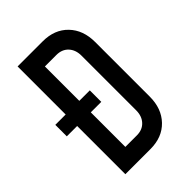

<svg xmlns="http://www.w3.org/2000/svg" viewBox="-219 -847 945 945"><g transform="rotate(-45 253.0 -375.0)"><path d="M11 -335.5V-415.5H251V-335.5ZM83 0V-750H258Q340 -750 389 -699.2Q438 -648.5 438 -565V-185Q438 -102 389 -51Q340 0 258 0ZM178 -95H258Q297 -95 320 -119.8Q343 -144.5 343 -185V-565Q343 -605.5 320 -630.2Q297 -655 258 -655H178Z"/></g></svg>

Font: Mohave Light Medium
Style: Regular
Weight: 500
Version: Version 2.003